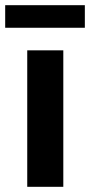

<svg xmlns="http://www.w3.org/2000/svg" viewBox="-41 -720 347 740"><path d="M64 0V-526H203V0ZM-21 -613V-700H286V-613Z"/></svg>

Font: Archivo SemiBold
Style: Bold
Weight: 700
Version: Version 2.001